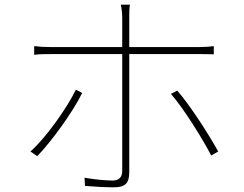

<svg xmlns="http://www.w3.org/2000/svg" viewBox="-20 -787 1040 820"><path d="M829 -556C850 -556 870 -556 893 -555V-590C870 -587 847 -586 828 -586H532V-712C532 -731 532 -752 535 -767H496C499 -755 502 -731 502 -712V-586H199C167 -586 153 -587 126 -590V-553C151 -556 169 -556 200 -556H502V-57C502 -30 488 -16 461 -16C433 -16 386 -20 341 -28L343 7C375 10 433 13 465 13C516 13 532 -5 532 -52V-556ZM139 -120C200 -183 291 -308 331 -390L304 -404C267 -327 176 -198 110 -140ZM710 -386C766 -322 845 -194 882 -123L912 -140C872 -212 793 -336 737 -400Z"/></svg>

Font: SSpoqa Han Sans Neo Thin
Style: Regular
Weight: 100
Designer: [Spoqa Han Sans Neo] Dong-huui Kim  Younghwa Kang  Yujin Lee  [Noto Sans] Ryoko NISHIZUKA  (kana & ideographs); Paul D. 
Foundry: Spoqa (http://www.spoqa-han-sans.com)
Version: Version 1.000